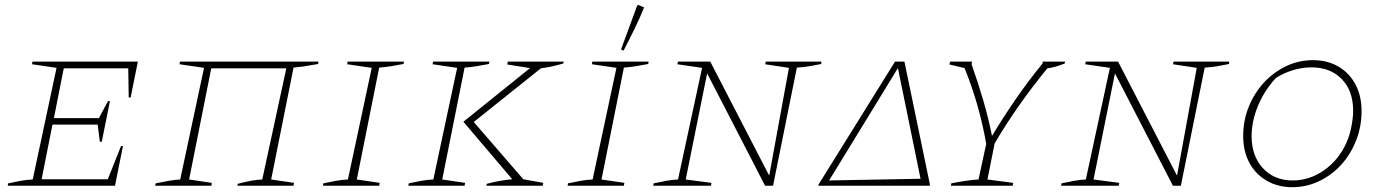

<svg xmlns="http://www.w3.org/2000/svg" viewBox="-20 -772 5749 798"><path d="M12 0 14 -10Q41 -16 66.5 -20.5Q92 -25 116 -26L215 -490L113 -505L115 -516H553L523 -367H515L513 -488H245L204 -281H391L429 -352H437L403 -183H395L386 -254H198L153 -27H428L483 -165H491L458 0Z M858 -488 766 -26 860 -12 859 0H625L627 -10Q657 -16 682 -20.5Q707 -25 729 -26L828 -490L726 -505L728 -516H1304L1302 -506Q1263 -499 1242.5 -496Q1222 -493 1200 -491L1107 -26L1202 -12L1200 0H967L968 -8Q994 -15 1020 -20Q1046 -25 1070 -26L1170 -488Z M1322 0 1324 -10Q1351 -16 1376.5 -20.5Q1402 -25 1426 -26L1525 -490L1423 -505L1425 -516H1659L1657 -506Q1625 -500 1603.5 -496.5Q1582 -493 1556 -491L1463 -26L1558 -12L1556 0Z M1677 0 1679 -10Q1706 -16 1731.5 -20.5Q1757 -25 1781 -26L1880 -490L1778 -505L1780 -516H2014L2012 -506Q1980 -500 1958.5 -496.5Q1937 -493 1911 -491L1818 -26L1913 -12L1911 0ZM2002 0 2003 -8Q2059 -23 2109 -27L1906 -266L2183 -489L2088 -504L2091 -516H2323L2321 -508Q2297 -501 2274 -496Q2251 -491 2228 -488L1949 -265L2155 -27L2238 -12L2236 0Z M2339 0 2341 -10Q2368 -16 2393.5 -20.5Q2419 -25 2443 -26L2542 -490L2440 -505L2442 -516H2676L2674 -506Q2642 -500 2620.5 -496.5Q2599 -493 2573 -491L2480 -26L2575 -12L2573 0ZM2572 -562 2561 -566 2628 -748 2632 -752 2657 -741Q2641 -701 2619.5 -656.5Q2598 -612 2572 -562Z M3163 -516H3394L3393 -506Q3368 -501 3346 -497Q3324 -493 3292 -491L3193 0H3160L2919 -467L2830 -26L2937 -12L2935 0H2695L2697 -10Q2724 -16 2749.5 -20.5Q2775 -25 2798 -26L2898 -490L2795 -505L2798 -516H2932L3177 -42L3259 -490L3160 -505Z M3381 0 3382 -5 3700 -516H3739L3845 -5L3844 0ZM3712 -489 3426 -22 3806 -29Z M3932 0 3934 -10Q3998 -23 4047 -26L4079 -174Q4064 -259 4041.5 -337Q4019 -415 3989 -489L3926 -504L3929 -516H4020L4018 -505Q4045 -429 4066.5 -355.5Q4088 -282 4103 -207Q4143 -274 4196.5 -352.5Q4250 -431 4313 -508L4314 -516H4407L4405 -508Q4387 -501 4369 -495.5Q4351 -490 4333 -488Q4270 -411 4215.5 -333.5Q4161 -256 4114 -176L4084 -26L4191 -12L4189 0Z M4858 -516H5089L5088 -506Q5063 -501 5041 -497Q5019 -493 4987 -491L4888 0H4855L4614 -467L4525 -26L4632 -12L4630 0H4390L4392 -10Q4419 -16 4444.5 -20.5Q4470 -25 4493 -26L4593 -490L4490 -505L4493 -516H4627L4872 -42L4954 -490L4855 -505Z M5351 6Q5292 6 5245.5 -20.5Q5199 -47 5173 -95Q5147 -143 5147 -207Q5147 -271 5170 -328Q5193 -385 5233 -428.5Q5273 -472 5325.5 -497Q5378 -522 5437 -522Q5497 -522 5542.5 -495.5Q5588 -469 5613.5 -421.5Q5639 -374 5639 -310Q5639 -246 5616.5 -188.5Q5594 -131 5554.5 -87.5Q5515 -44 5462.5 -19Q5410 6 5351 6ZM5353 -22Q5423 -22 5484 -65Q5545 -108 5577 -181Q5590 -210 5597 -247Q5604 -284 5604 -312Q5604 -394 5557 -443Q5510 -492 5431 -492Q5393 -492 5354.5 -480.5Q5316 -469 5283 -448Q5235 -396 5208.5 -332Q5182 -268 5182 -206Q5182 -124 5229 -73Q5276 -22 5353 -22Z"/></svg>

Font: Piazzolla SC Thin
Style: Italic
Weight: 100
Italic angle: -11.3°
Designer: Juan Pablo del Peral
Foundry: Huerta Tipografica
Version: Version 1.330